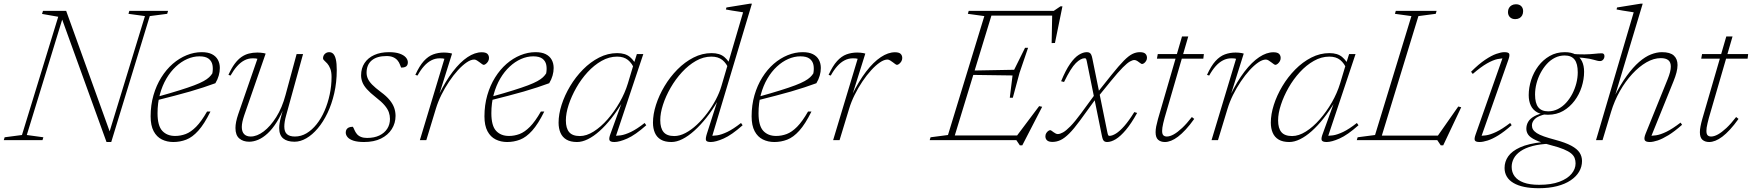

<svg xmlns="http://www.w3.org/2000/svg" viewBox="-47 -740 9252 1014"><path d="M539.5 -25.5 524.5 -21.5 718.5 -655 631.5 -667 636 -682.5H840.5L836 -667L744 -655L540.5 10H515.5L275.5 -653L288.5 -659.5L94.5 -27L182 -15L177.5 0H-27L-22.5 -15L69 -27L260.5 -651.5L175 -666.5L180 -682.5H302.5Z M1006 -442.5Q974 -442.5 942 -428.5Q910 -414.5 881.8 -388.2Q853.5 -362 831.8 -325Q810 -288 797.5 -241.8Q785 -195.5 785 -142Q785 -76 810 -49Q835 -22 878 -22Q906.5 -22 933.8 -32.2Q961 -42.5 988.8 -70.5Q1016.5 -98.5 1046.5 -151H1064.5Q1032 -85 1000.5 -50Q969 -15 936.5 -2.5Q904 10 868.5 10Q835 10 807.8 -3.5Q780.5 -17 764.5 -47Q748.5 -77 748.5 -125.5Q748.5 -185 763.5 -237Q778.5 -289 804.8 -331Q831 -373 865.2 -402.8Q899.5 -432.5 938.8 -448.5Q978 -464.5 1018.5 -464.5Q1051 -464.5 1072 -454Q1093 -443.5 1103.5 -424.5Q1114 -405.5 1114 -381Q1114 -361 1108.2 -340.8Q1102.5 -320.5 1090.5 -300.5Q1061 -289.5 1027.2 -278.5Q993.5 -267.5 955.8 -256.5Q918 -245.5 875.2 -234.5Q832.5 -223.5 785.5 -211.5L786 -229.5Q853 -248 900 -262.8Q947 -277.5 978 -289.2Q1009 -301 1028 -311.5Q1047 -322 1057.5 -332Q1068 -342 1074.5 -352.5Q1079 -377 1075 -397.2Q1071 -417.5 1054.8 -430Q1038.5 -442.5 1006 -442.5Z M1519.5 -454.5H1553.5L1464 -130Q1459 -112.5 1456.8 -98Q1454.5 -83.5 1454.5 -71.5Q1454.5 -44 1468.5 -31.5Q1482.5 -19 1510.5 -19Q1543 -19 1572 -36.2Q1601 -53.5 1625.2 -84Q1649.5 -114.5 1667 -154.8Q1684.5 -195 1694.2 -240.8Q1704 -286.5 1704 -333.5Q1704 -360.5 1697.2 -377.5Q1690.5 -394.5 1681.5 -404.5Q1672.5 -414.5 1665.8 -420.2Q1659 -426 1659 -431.5Q1659 -446 1668.5 -455.2Q1678 -464.5 1691.5 -464.5Q1704.5 -464.5 1713.2 -455.5Q1722 -446.5 1726.8 -425.8Q1731.5 -405 1731.5 -370Q1731.5 -305 1718.2 -247.5Q1705 -190 1682.5 -143Q1660 -96 1631.2 -62Q1602.5 -28 1571 -9.8Q1539.5 8.5 1508.5 8.5Q1469.5 8.5 1448.5 -9Q1427.5 -26.5 1427.5 -64Q1427.5 -76 1429.8 -90.2Q1432 -104.5 1436.5 -121L1455 -187H1459.5Q1438.5 -133.5 1415 -96Q1391.5 -58.5 1366.5 -35.5Q1341.5 -12.5 1316.8 -2Q1292 8.5 1269 8.5Q1237 8.5 1216.8 -8.8Q1196.5 -26 1196.5 -64Q1196.5 -94 1211 -136.5L1312.5 -429.5Q1308.5 -431 1302.2 -431.5Q1296 -432 1287.5 -432Q1264 -432 1243.5 -421.2Q1223 -410.5 1205 -390.2Q1187 -370 1170.5 -341L1159.5 -344.5Q1175.5 -380.5 1192.5 -403.2Q1209.5 -426 1228.2 -439Q1247 -452 1267.8 -457.2Q1288.5 -462.5 1312 -462.5Q1319.5 -462.5 1328.2 -461.8Q1337 -461 1344.5 -459.8Q1352 -458.5 1356 -457L1242.5 -130Q1236.5 -112 1233.2 -96.8Q1230 -81.5 1230 -69.5Q1230 -44.5 1242.2 -31.8Q1254.5 -19 1277 -19Q1310 -19 1345.5 -45.8Q1381 -72.5 1412 -121.8Q1443 -171 1461 -238.5Z M1816.5 -70.5Q1821 -63.5 1825.2 -53Q1829.5 -42.5 1838 -32Q1846.5 -22 1859.8 -16.8Q1873 -11.5 1891.5 -11.5Q1929.5 -11.5 1956.5 -24.5Q1983.5 -37.5 1998 -60Q2012.5 -82.5 2012.5 -112Q2012.5 -130 2006.5 -147.2Q2000.5 -164.5 1984.2 -183.8Q1968 -203 1937.5 -226.5Q1907.5 -250 1890.5 -269.2Q1873.5 -288.5 1866.8 -306.2Q1860 -324 1860 -342Q1860 -379.5 1878.2 -407Q1896.5 -434.5 1929.5 -449.5Q1962.5 -464.5 2007.5 -464.5Q2041.5 -464.5 2063.5 -456.8Q2085.5 -449 2096.2 -436.8Q2107 -424.5 2107 -410.5Q2107 -402.5 2103.8 -396Q2100.5 -389.5 2092.5 -386.2Q2084.5 -383 2071.5 -383Q2068.5 -389.5 2064.5 -400.5Q2060.5 -411.5 2052 -421.5Q2043 -432 2029 -438Q2015 -444 1994.5 -444Q1943.5 -444 1916.2 -421Q1889 -398 1889 -356Q1889 -340 1895.5 -325Q1902 -310 1918.2 -293.2Q1934.5 -276.5 1964.5 -254Q1994.5 -232 2011.2 -211.2Q2028 -190.5 2035 -170Q2042 -149.5 2042 -128Q2042 -89.5 2022 -58Q2002 -26.5 1965 -8.2Q1928 10 1875.5 10Q1841.5 10 1820 3Q1798.5 -4 1788.8 -15.5Q1779 -27 1779 -40Q1779 -49.5 1783 -56.2Q1787 -63 1795.2 -66.8Q1803.5 -70.5 1816.5 -70.5Z M2300 -429.5Q2296 -431 2289.8 -431.5Q2283.5 -432 2275 -432Q2251.5 -432 2230.8 -421.2Q2210 -410.5 2192 -390.2Q2174 -370 2158 -341L2146.5 -344.5Q2168 -392 2191.2 -417.5Q2214.5 -443 2241 -452.8Q2267.5 -462.5 2297.5 -462.5Q2305.5 -462.5 2313.8 -461.8Q2322 -461 2329.2 -459.8Q2336.5 -458.5 2340.5 -457L2271 -236H2269Q2305.5 -311 2344.5 -361.8Q2383.5 -412.5 2422.2 -438.2Q2461 -464 2497 -464Q2518 -464 2526.8 -455.8Q2535.5 -447.5 2535.5 -433.5Q2535.5 -423.5 2530.5 -415.5Q2525.5 -407.5 2519 -402.5Q2512.5 -397.5 2507.5 -397.5Q2504.5 -397.5 2498.8 -401.5Q2493 -405.5 2486 -411Q2479.5 -416 2471.8 -420.8Q2464 -425.5 2457.5 -425.5Q2439.5 -425.5 2417.2 -410.2Q2395 -395 2371.2 -369Q2347.5 -343 2325 -309.5Q2302.5 -276 2284.2 -239.2Q2266 -202.5 2255 -166L2204.5 0H2170.5Z M2769 -442.5Q2737 -442.5 2705 -428.5Q2673 -414.5 2644.8 -388.2Q2616.5 -362 2594.8 -325Q2573 -288 2560.5 -241.8Q2548 -195.5 2548 -142Q2548 -76 2573 -49Q2598 -22 2641 -22Q2669.5 -22 2696.8 -32.2Q2724 -42.5 2751.8 -70.5Q2779.5 -98.5 2809.5 -151H2827.5Q2795 -85 2763.5 -50Q2732 -15 2699.5 -2.5Q2667 10 2631.5 10Q2598 10 2570.8 -3.5Q2543.5 -17 2527.5 -47Q2511.5 -77 2511.5 -125.5Q2511.5 -185 2526.5 -237Q2541.5 -289 2567.8 -331Q2594 -373 2628.2 -402.8Q2662.5 -432.5 2701.8 -448.5Q2741 -464.5 2781.5 -464.5Q2814 -464.5 2835 -454Q2856 -443.5 2866.5 -424.5Q2877 -405.5 2877 -381Q2877 -361 2871.2 -340.8Q2865.5 -320.5 2853.5 -300.5Q2824 -289.5 2790.2 -278.5Q2756.5 -267.5 2718.8 -256.5Q2681 -245.5 2638.2 -234.5Q2595.5 -223.5 2548.5 -211.5L2549 -229.5Q2616 -248 2663 -262.8Q2710 -277.5 2741 -289.2Q2772 -301 2791 -311.5Q2810 -322 2820.5 -332Q2831 -342 2837.5 -352.5Q2842 -377 2838 -397.2Q2834 -417.5 2817.8 -430Q2801.5 -442.5 2769 -442.5Z M3177 -33 3238.5 -202.5H3241.5Q3212.5 -154 3181.5 -114.8Q3150.5 -75.5 3119 -47.5Q3087.5 -19.5 3057.5 -4.8Q3027.5 10 3000.5 10Q2966 10 2944.5 -2.8Q2923 -15.5 2913 -38.8Q2903 -62 2903 -92Q2903 -136.5 2919 -186.5Q2935 -236.5 2964 -285Q2993 -333.5 3032 -373Q3071 -412.5 3117 -436Q3163 -459.5 3212.5 -459.5Q3255.5 -459.5 3279.8 -439Q3304 -418.5 3319 -385L3305 -372Q3291.5 -405.5 3269.5 -423.2Q3247.5 -441 3212 -441Q3170 -441 3130.2 -418.5Q3090.5 -396 3056.2 -358.8Q3022 -321.5 2996.5 -276.5Q2971 -231.5 2956.2 -186.5Q2941.5 -141.5 2941.5 -104Q2941.5 -62.5 2959 -42Q2976.5 -21.5 3015.5 -21.5Q3050.5 -21.5 3088.5 -45.5Q3126.5 -69.5 3161.8 -109.8Q3197 -150 3225.2 -199.2Q3253.5 -248.5 3269 -299.5L3299.5 -401L3316.5 -454.5H3350.5L3202 -10L3191 -23.5Q3208.5 -22 3231.2 -25.2Q3254 -28.5 3285 -43.2Q3316 -58 3357.5 -90.5L3366 -78.5Q3308 -27 3266 -8.5Q3224 10 3198 10Q3175.5 10 3171.8 0.2Q3168 -9.5 3177 -33Z M3803.5 -372Q3790 -405.5 3768 -423.2Q3746 -441 3710 -441Q3668 -441 3628.5 -418.5Q3589 -396 3554.8 -358.8Q3520.5 -321.5 3494.8 -276.8Q3469 -232 3454.5 -187.2Q3440 -142.5 3440 -105.5Q3440 -63.5 3457.5 -42.5Q3475 -21.5 3514 -21.5Q3542.5 -21.5 3573 -37.5Q3603.5 -53.5 3633 -81Q3662.5 -108.5 3688.2 -142.8Q3714 -177 3733.5 -214Q3753 -251 3763 -285.5L3877.5 -675Q3868.5 -676.5 3852.5 -679Q3836.5 -681.5 3818.8 -684.2Q3801 -687 3786.5 -690L3789.5 -700.5L3913 -720.5H3924L3711 -10L3700 -23.5Q3717.5 -22 3740.2 -25.2Q3763 -28.5 3794 -43.2Q3825 -58 3866.5 -90.5L3875 -78.5Q3817 -27 3775 -8.5Q3733 10 3707 10Q3684.5 10 3681.5 0.5Q3678.5 -9 3686 -33L3742 -208H3744Q3715.5 -158.5 3683.8 -118.5Q3652 -78.5 3620 -49.8Q3588 -21 3557.2 -5.5Q3526.5 10 3499 10Q3464.5 10 3443 -2.8Q3421.5 -15.5 3411.5 -38.8Q3401.5 -62 3401.5 -92Q3401.5 -136.5 3417.5 -186.5Q3433.5 -236.5 3462.5 -285Q3491.5 -333.5 3530.5 -373Q3569.5 -412.5 3615.5 -436Q3661.5 -459.5 3711 -459.5Q3754 -459.5 3778.2 -439Q3802.5 -418.5 3817.5 -385Z M4180 -442.5Q4148 -442.5 4116 -428.5Q4084 -414.5 4055.8 -388.2Q4027.5 -362 4005.8 -325Q3984 -288 3971.5 -241.8Q3959 -195.5 3959 -142Q3959 -76 3984 -49Q4009 -22 4052 -22Q4080.5 -22 4107.8 -32.2Q4135 -42.5 4162.8 -70.5Q4190.5 -98.5 4220.5 -151H4238.5Q4206 -85 4174.5 -50Q4143 -15 4110.5 -2.5Q4078 10 4042.5 10Q4009 10 3981.8 -3.5Q3954.5 -17 3938.5 -47Q3922.5 -77 3922.5 -125.5Q3922.5 -185 3937.5 -237Q3952.5 -289 3978.8 -331Q4005 -373 4039.2 -402.8Q4073.5 -432.5 4112.8 -448.5Q4152 -464.5 4192.5 -464.5Q4225 -464.5 4246 -454Q4267 -443.5 4277.5 -424.5Q4288 -405.5 4288 -381Q4288 -361 4282.2 -340.8Q4276.5 -320.5 4264.5 -300.5Q4235 -289.5 4201.2 -278.5Q4167.5 -267.5 4129.8 -256.5Q4092 -245.5 4049.2 -234.5Q4006.5 -223.5 3959.5 -211.5L3960 -229.5Q4027 -248 4074 -262.8Q4121 -277.5 4152 -289.2Q4183 -301 4202 -311.5Q4221 -322 4231.5 -332Q4242 -342 4248.5 -352.5Q4253 -377 4249 -397.2Q4245 -417.5 4228.8 -430Q4212.5 -442.5 4180 -442.5Z M4482.5 -429.5Q4478.5 -431 4472.2 -431.5Q4466 -432 4457.5 -432Q4434 -432 4413.2 -421.2Q4392.5 -410.5 4374.5 -390.2Q4356.5 -370 4340.5 -341L4329 -344.5Q4350.5 -392 4373.8 -417.5Q4397 -443 4423.5 -452.8Q4450 -462.5 4480 -462.5Q4488 -462.5 4496.2 -461.8Q4504.5 -461 4511.8 -459.8Q4519 -458.5 4523 -457L4453.5 -236H4451.5Q4488 -311 4527 -361.8Q4566 -412.5 4604.8 -438.2Q4643.5 -464 4679.5 -464Q4700.5 -464 4709.2 -455.8Q4718 -447.5 4718 -433.5Q4718 -423.5 4713 -415.5Q4708 -407.5 4701.5 -402.5Q4695 -397.5 4690 -397.5Q4687 -397.5 4681.2 -401.5Q4675.5 -405.5 4668.5 -411Q4662 -416 4654.2 -420.8Q4646.5 -425.5 4640 -425.5Q4622 -425.5 4599.8 -410.2Q4577.5 -395 4553.8 -369Q4530 -343 4507.5 -309.5Q4485 -276 4466.8 -239.2Q4448.5 -202.5 4437.5 -166L4387 0H4353Z M5151.5 -655 5064.5 -667 5069 -682.5H5196.5L4988 0H4863L4867.5 -15L4959.5 -27ZM5510 -671.5 5529 -657.5H5154L5162 -682.5H5518L5553.5 -706.5H5564L5524.5 -513L5507 -512.5ZM5339 27.5 5320.5 0H4953.5L4961.5 -24.5H5352.5L5315.5 -12.5L5441 -179.5L5457 -176L5352 27.5ZM5302 -224H5286L5300.5 -341.5L5083.5 -344.5L5091 -367.5L5309 -371.5L5366.5 -487.5H5382.5L5337.5 -355.5Z M5751.5 -228 5738.5 -216 5656 -102.5Q5624.5 -59.5 5600 -35Q5575.5 -10.5 5554.5 -0.5Q5533.5 9.5 5511.5 9.5Q5492 9.5 5483 1.5Q5474 -6.5 5474 -20Q5474 -29.5 5478.5 -36.8Q5483 -44 5488.8 -48.2Q5494.5 -52.5 5499.5 -52.5Q5502.5 -52.5 5507.2 -49Q5512 -45.5 5517.5 -41.5Q5523 -37.5 5528.5 -34.8Q5534 -32 5539.5 -32Q5551 -32 5567 -40.8Q5583 -49.5 5606.2 -73.2Q5629.5 -97 5662 -141L5736 -242L5751 -254L5824 -345.5Q5863 -394 5888.5 -419.8Q5914 -445.5 5933.5 -455Q5953 -464.5 5972.5 -464.5Q5993.5 -464.5 6002 -456.2Q6010.5 -448 6010.5 -434.5Q6010.5 -426 6006 -418.5Q6001.5 -411 5995.5 -406.5Q5989.5 -402 5984 -402Q5982 -402 5977.8 -404.8Q5973.5 -407.5 5967.5 -412Q5961.5 -417 5955.2 -420Q5949 -423 5943.5 -423Q5934.5 -423 5920.5 -415.2Q5906.5 -407.5 5882.8 -383.8Q5859 -360 5819 -311ZM5958.5 -143.5Q5927.5 -87.5 5899 -53.8Q5870.5 -20 5845.8 -5Q5821 10 5800 10Q5792 10 5786.8 7.2Q5781.5 4.5 5778.2 -2.5Q5775 -9.5 5772.5 -22L5692.5 -417Q5690.5 -427 5688.2 -429.8Q5686 -432.5 5682 -432.5Q5661 -432.5 5634.8 -406.8Q5608.5 -381 5572.5 -307L5557 -311Q5581 -369.5 5604.5 -403Q5628 -436.5 5650.5 -450.5Q5673 -464.5 5692.5 -464.5Q5701 -464.5 5706.8 -461.5Q5712.5 -458.5 5716 -451.2Q5719.5 -444 5722 -431L5801 -42.5Q5803.5 -30.5 5805.5 -26.5Q5807.5 -22.5 5812 -22.5Q5827 -22.5 5846.8 -34.8Q5866.5 -47 5890.8 -74.5Q5915 -102 5943.5 -148Z M6063 -430 6067.5 -454.5H6311L6308 -430ZM6103.5 -117.5Q6099.5 -102 6096.2 -88.8Q6093 -75.5 6091.8 -65.8Q6090.5 -56 6090.5 -48.5Q6090.5 -32 6097 -25.5Q6103.5 -19 6115.5 -19Q6131.5 -19 6151.8 -30.2Q6172 -41.5 6196.2 -64.2Q6220.5 -87 6247.5 -122L6260 -112Q6236.5 -79 6215 -55.8Q6193.5 -32.5 6174.2 -18Q6155 -3.5 6137.8 3.2Q6120.5 10 6105 10Q6083 10 6069.5 -1.8Q6056 -13.5 6056 -42Q6056 -55.5 6059.2 -72.5Q6062.5 -89.5 6068.5 -111L6195.5 -547.5H6228.5Z M6481 -429.5Q6477 -431 6470.8 -431.5Q6464.5 -432 6456 -432Q6432.5 -432 6411.8 -421.2Q6391 -410.5 6373 -390.2Q6355 -370 6339 -341L6327.5 -344.5Q6349 -392 6372.2 -417.5Q6395.5 -443 6422 -452.8Q6448.5 -462.5 6478.5 -462.5Q6486.5 -462.5 6494.8 -461.8Q6503 -461 6510.2 -459.8Q6517.5 -458.5 6521.5 -457L6452 -236H6450Q6486.5 -311 6525.5 -361.8Q6564.5 -412.5 6603.2 -438.2Q6642 -464 6678 -464Q6699 -464 6707.8 -455.8Q6716.5 -447.5 6716.5 -433.5Q6716.5 -423.5 6711.5 -415.5Q6706.5 -407.5 6700 -402.5Q6693.5 -397.5 6688.5 -397.5Q6685.5 -397.5 6679.8 -401.5Q6674 -405.5 6667 -411Q6660.5 -416 6652.8 -420.8Q6645 -425.5 6638.5 -425.5Q6620.5 -425.5 6598.2 -410.2Q6576 -395 6552.2 -369Q6528.5 -343 6506 -309.5Q6483.5 -276 6465.2 -239.2Q6447 -202.5 6436 -166L6385.5 0H6351.5Z M6938.5 -33 7000 -202.5H7003Q6974 -154 6943 -114.8Q6912 -75.5 6880.5 -47.5Q6849 -19.5 6819 -4.8Q6789 10 6762 10Q6727.5 10 6706 -2.8Q6684.5 -15.5 6674.5 -38.8Q6664.5 -62 6664.5 -92Q6664.5 -136.5 6680.5 -186.5Q6696.5 -236.5 6725.5 -285Q6754.5 -333.5 6793.5 -373Q6832.5 -412.5 6878.5 -436Q6924.5 -459.5 6974 -459.5Q7017 -459.5 7041.2 -439Q7065.5 -418.5 7080.5 -385L7066.5 -372Q7053 -405.5 7031 -423.2Q7009 -441 6973.5 -441Q6931.5 -441 6891.8 -418.5Q6852 -396 6817.8 -358.8Q6783.5 -321.5 6758 -276.5Q6732.5 -231.5 6717.8 -186.5Q6703 -141.5 6703 -104Q6703 -62.5 6720.5 -42Q6738 -21.5 6777 -21.5Q6812 -21.5 6850 -45.5Q6888 -69.5 6923.2 -109.8Q6958.5 -150 6986.8 -199.2Q7015 -248.5 7030.5 -299.5L7061 -401L7078 -454.5H7112L6963.5 -10L6952.5 -23.5Q6970 -22 6992.8 -25.2Q7015.5 -28.5 7046.5 -43.2Q7077.5 -58 7119 -90.5L7127.5 -78.5Q7069.5 -27 7027.5 -8.5Q6985.5 10 6959.5 10Q6937 10 6933.2 0.2Q6929.5 -9.5 6938.5 -33Z M7444 -655 7243.5 0H7118.5L7123 -15L7215 -27L7407 -655L7320 -667L7324.5 -682.5H7540L7535.5 -667ZM7539 -12.5 7654.5 -177.5 7670 -173.5 7575 27.5H7562L7543.5 0H7215.5L7223.5 -24H7575Z M7746 -29.5 7892 -444 7904.5 -431.5Q7885.5 -433 7861.8 -428Q7838 -423 7806.2 -405Q7774.5 -387 7731 -349.5L7722 -361Q7762.5 -401.5 7796 -424Q7829.5 -446.5 7855.2 -455.5Q7881 -464.5 7897.5 -464.5Q7920 -464.5 7923.5 -455.8Q7927 -447 7919.5 -425.5L7773 -9.5L7760 -23.5Q7778 -22 7800.8 -25.2Q7823.5 -28.5 7854.8 -43.2Q7886 -58 7928.5 -90.5L7936.5 -79Q7897.5 -44.5 7865.8 -25Q7834 -5.5 7809.2 2.2Q7784.5 10 7767 10Q7746 10 7742 1.2Q7738 -7.5 7746 -29.5ZM7917 -676.5Q7917 -688.5 7922.2 -697.8Q7927.5 -707 7937 -712.2Q7946.5 -717.5 7959 -717.5Q7977 -717.5 7987 -707.5Q7997 -697.5 7997 -681Q7997 -668.5 7992 -659Q7987 -649.5 7977.5 -644.2Q7968 -639 7955 -639Q7938 -639 7927.5 -649.2Q7917 -659.5 7917 -676.5Z M8403 -417.5Q8395.5 -417.5 8388 -419.5Q8380.5 -421.5 8370.5 -424.2Q8360.5 -427 8346.8 -429.8Q8333 -432.5 8313.5 -434.5Q8294 -436.5 8266.5 -437L8242 -456.5Q8289 -452 8321.2 -452.8Q8353.5 -453.5 8375.5 -456Q8397.5 -458.5 8413 -458.5Q8418.5 -458.5 8422.5 -455Q8426.5 -451.5 8426.5 -444Q8426.5 -438.5 8424.8 -433.8Q8423 -429 8419.8 -425.2Q8416.5 -421.5 8412.5 -419.5Q8408.5 -417.5 8403 -417.5ZM8129.5 -152Q8156.5 -152 8180.5 -164Q8204.5 -176 8223.8 -197Q8243 -218 8256.8 -244.5Q8270.5 -271 8278 -300.2Q8285.5 -329.5 8285.5 -358Q8285.5 -404 8268.5 -425.5Q8251.5 -447 8216.5 -447Q8189 -447 8165 -435Q8141 -423 8122 -402Q8103 -381 8089 -354.5Q8075 -328 8067.5 -298.8Q8060 -269.5 8060 -240.5Q8060 -195 8077 -173.5Q8094 -152 8129.5 -152ZM8217 -464.5Q8252 -464.5 8274.5 -451.8Q8297 -439 8308 -416Q8319 -393 8319 -361Q8319 -321.5 8306.2 -281.2Q8293.5 -241 8268.5 -207.8Q8243.5 -174.5 8208.5 -154.2Q8173.5 -134 8128.5 -134Q8094 -134 8071.2 -146.8Q8048.5 -159.5 8037.5 -182.8Q8026.5 -206 8026.5 -237.5Q8026.5 -277.5 8039.5 -317.8Q8052.5 -358 8077.2 -391Q8102 -424 8137.2 -444.2Q8172.5 -464.5 8217 -464.5ZM8080 254Q8036 254 8002.5 247Q7969 240 7945.8 226.2Q7922.5 212.5 7910.8 192.5Q7899 172.5 7899 147Q7899 113.5 7918.2 85.8Q7937.5 58 7981 38.2Q8024.5 18.5 8098.5 10.5L8126 11.5L8138.5 19Q8084.5 21 8046.2 31.2Q8008 41.5 7983.8 58.2Q7959.5 75 7948 96.2Q7936.5 117.5 7936.5 141.5Q7936.5 170 7952.2 191.2Q7968 212.5 8000 224.2Q8032 236 8081.5 236Q8145.5 236 8188.2 220Q8231 204 8252.5 178.2Q8274 152.5 8274 123Q8274 107.5 8269 94.5Q8264 81.5 8250.5 70.2Q8237 59 8211.2 48.2Q8185.5 37.5 8144.5 27Q8089.5 12.5 8061.5 -1Q8033.5 -14.5 8023.8 -28.8Q8014 -43 8014 -60Q8014 -80 8023.8 -96.8Q8033.5 -113.5 8056 -126Q8078.5 -138.5 8115.5 -145.5L8119.5 -138Q8075.5 -128 8059.5 -112.2Q8043.5 -96.5 8043.5 -78Q8043.5 -65.5 8049.5 -55.8Q8055.5 -46 8069.2 -37Q8083 -28 8107 -19.5Q8131 -11 8167 -1.5Q8221 13 8251.8 29.8Q8282.5 46.5 8295.2 66.2Q8308 86 8308 110.5Q8308 140.5 8292.8 166.5Q8277.5 192.5 8248.2 212.2Q8219 232 8176.5 243Q8134 254 8080 254Z M8461.5 -149.5 8416.5 0H8382L8581 -675Q8572 -676.5 8556 -679Q8540 -681.5 8522.5 -684.2Q8505 -687 8490.5 -690L8493 -700.5L8617 -720.5H8628.5L8479.5 -225H8476Q8510.5 -293 8544 -339Q8577.5 -385 8609.5 -412.8Q8641.5 -440.5 8672 -452.5Q8702.5 -464.5 8730 -464.5Q8773.5 -464.5 8793 -446.5Q8812.5 -428.5 8812.5 -396.5Q8812.5 -379 8807 -357.5Q8801.5 -336 8791.5 -311.5L8669.5 -10L8658.5 -23.5Q8676.5 -22 8699.5 -25.5Q8722.5 -29 8754 -44.2Q8785.5 -59.5 8828.5 -92.5L8836.5 -81Q8797 -46 8764.8 -26.2Q8732.5 -6.5 8707.8 1.8Q8683 10 8665.5 10Q8644 10 8639.2 0Q8634.5 -10 8643.5 -33L8760 -321Q8768.5 -342 8772.8 -358.8Q8777 -375.5 8777 -388.5Q8777 -411.5 8763.8 -422.2Q8750.5 -433 8724 -433Q8687 -433 8648.2 -410.8Q8609.5 -388.5 8573.2 -349.2Q8537 -310 8508 -258.8Q8479 -207.5 8461.5 -149.5Z M8937.5 -430 8942 -454.5H9185.5L9182.5 -430ZM8978 -117.5Q8974 -102 8970.8 -88.8Q8967.5 -75.5 8966.2 -65.8Q8965 -56 8965 -48.5Q8965 -32 8971.5 -25.5Q8978 -19 8990 -19Q9006 -19 9026.2 -30.2Q9046.5 -41.5 9070.8 -64.2Q9095 -87 9122 -122L9134.5 -112Q9111 -79 9089.5 -55.8Q9068 -32.5 9048.8 -18Q9029.5 -3.5 9012.2 3.2Q8995 10 8979.5 10Q8957.5 10 8944 -1.8Q8930.5 -13.5 8930.5 -42Q8930.5 -55.5 8933.8 -72.5Q8937 -89.5 8943 -111L9070 -547.5H9103Z"/></svg>

Font: Newsreader ExtraLight
Style: Italic
Weight: 250
Italic angle: -17°
Designer: Hugues Gentile
Foundry: Production Type
Version: Version 1.003